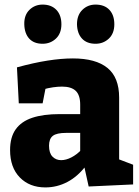

<svg xmlns="http://www.w3.org/2000/svg" viewBox="-20 -805 608 838"><path d="M500 -84 477 -118 561 -86V0L367 9L346 -86L356 -83Q320 -35 274.5 -11Q229 13 178 13Q109 13 66.5 -30.5Q24 -74 24 -150Q24 -206 48.5 -240.5Q73 -275 121 -291Q169 -307 241 -307H339L330 -297V-348Q330 -390 310.5 -408.5Q291 -427 251 -427Q233 -427 211.5 -424Q190 -421 166 -414L181 -431L166 -354H62L54 -511Q127 -531 187.5 -540.5Q248 -550 298 -550Q398 -550 449 -508.5Q500 -467 500 -379ZM194 -169Q194 -137 209 -121.5Q224 -106 247 -106Q268 -106 291.5 -118Q315 -130 336 -152L330 -129V-236L340 -225H269Q227 -225 210.5 -212Q194 -199 194 -169ZM397 -614Q359 -614 338 -636.5Q317 -659 316 -699Q316 -739 339.5 -762Q363 -785 397 -785Q436 -785 457.5 -762Q479 -739 479 -699Q479 -659 455 -636.5Q431 -614 397 -614ZM166 -614Q128 -614 107.5 -636.5Q87 -659 86 -699Q85 -739 108.5 -762Q132 -785 166 -785Q204 -785 226 -762Q248 -739 248 -699Q248 -659 224 -636.5Q200 -614 166 -614Z"/></svg>

Font: Bitter Thin ExtraBold
Style: Regular
Weight: 800
Version: Version 3.020